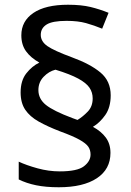

<svg xmlns="http://www.w3.org/2000/svg" viewBox="-20 -785 553 810"><path d="M67 -395Q67 -445 91 -475.5Q115 -506 146 -521Q110 -541 90 -568.5Q70 -596 70 -636Q70 -696 121 -730.5Q172 -765 267 -765Q323 -765 362 -755.5Q401 -746 438 -731L411 -664Q377 -678 343 -687.5Q309 -697 261 -697Q201 -697 176.5 -681.5Q152 -666 152 -638Q152 -610 180 -590.5Q208 -571 284 -543Q361 -515 404 -479Q447 -443 447 -383Q447 -332 424 -299.5Q401 -267 372 -250Q407 -231 426.5 -204.5Q446 -178 446 -140Q446 -71 388.5 -33Q331 5 228 5Q173 5 132 -3.5Q91 -12 59 -28V-103Q91 -88 138 -75Q185 -62 232 -62Q306 -62 334 -83.5Q362 -105 362 -133Q362 -152 352.5 -166Q343 -180 315.5 -195.5Q288 -211 233 -231Q181 -251 143.5 -272Q106 -293 86.5 -322Q67 -351 67 -395ZM142 -405Q142 -368 173.5 -342.5Q205 -317 285 -287L307 -279Q330 -293 350.5 -314.5Q371 -336 371 -370Q371 -395 357.5 -415Q344 -435 310 -453.5Q276 -472 214 -491Q186 -484 164 -461Q142 -438 142 -405Z"/></svg>

Font: Noto Naskh Arabic
Style: Regular
Weight: 400
Designer: Monotype Design Team, David Williams, Mohamad Dakak and Nizar Qandah
Foundry: Monotype Imaging Inc.
Version: Version 2.013